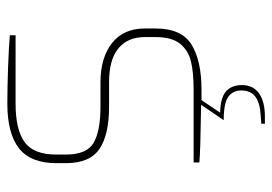

<svg xmlns="http://www.w3.org/2000/svg" viewBox="-132 -444 759 536"><g transform="rotate(-90 248.0 -176.5)"><path d="M436 -152V-123Q436 -49 390.5 -21.5Q345 6 266 6H236L201 58Q243 59 260.5 74.5Q278 90 278 119Q278 150 255 166.5Q232 183 190 183H170V173L196 171Q229 169 246 156Q263 143 263 117Q263 94 245.5 81Q228 68 180 68L223 5Q90 3 62 0V-16H266Q314 -16 344.5 -23.5Q375 -31 393.5 -54Q412 -77 412 -123V-152Q412 -200 380.5 -226Q349 -252 286 -252H218Q139 -252 99.5 -279Q60 -306 60 -373V-399Q60 -471 101.5 -503.5Q143 -536 226 -536Q269 -536 327 -534Q385 -532 417 -529V-513H226Q154 -513 119 -488Q84 -463 84 -399V-373Q84 -314 117 -295Q150 -276 218 -276H286Q354 -276 395 -244Q436 -212 436 -152Z"/></g></svg>

Font: Exo Thin
Style: Regular
Weight: 250
Designer: Natanael Gama
Foundry: Natanael Gama
Version: Version 1.500; ttfautohint (v1.6)